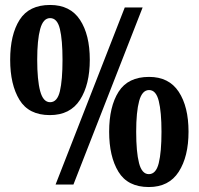

<svg xmlns="http://www.w3.org/2000/svg" viewBox="-20 -744 801 774"><path d="M181 -280Q96 -280 58.5 -341.5Q21 -403 21 -503Q21 -604 59 -664Q97 -724 182 -724Q263 -724 302.5 -664Q342 -604 342 -503Q342 -403 302.5 -341.5Q263 -280 181 -280ZM204 0 483 -714H555L276 0ZM182 -332Q211 -332 221.5 -376.5Q232 -421 232 -503Q232 -583 221.5 -627Q211 -671 182 -671Q154 -671 142 -627Q130 -583 130 -503Q130 -421 142 -376.5Q154 -332 182 -332ZM580 10Q495 10 457.5 -51.5Q420 -113 420 -213Q420 -314 458 -374Q496 -434 581 -434Q661 -434 700.5 -374Q740 -314 740 -213Q740 -113 700.5 -51.5Q661 10 580 10ZM580 -42Q609 -42 620 -86.5Q631 -131 631 -213Q631 -293 620 -337Q609 -381 581 -381Q553 -381 541 -337Q529 -293 529 -213Q529 -131 540.5 -86.5Q552 -42 580 -42Z"/></svg>

Font: Noto Serif ExtraCondensed Black
Style: Regular
Weight: 900
Width: 2
Designer: Monotype Design Team
Foundry: Monotype Imaging Inc.
Version: Version 2.015; ttfautohint (v1.8.4.7-5d5b)